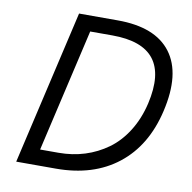

<svg xmlns="http://www.w3.org/2000/svg" viewBox="-78 -768 845 845"><g transform="rotate(10 344.5 -345.0)"><path d="M48.8 0 208 -689.9H380.9Q549.3 -689.9 619.1 -597.2Q689 -504.4 648.9 -332Q611.8 -171.9 502.4 -85.9Q393.1 0 226.1 0ZM143.1 -70.8H225.6Q287.1 -70.8 342.3 -88.1Q397.5 -105.5 444.1 -139.2Q490.7 -172.9 525.1 -227.5Q559.6 -282.2 576.2 -353Q637.7 -620.6 368.7 -620.6H270Z"/></g></svg>

Font: HK Grotesk Italic
Style: Regular
Weight: 400
Italic angle: -13°
Designer: Alfredo Marco Pradil and Stefan Peev
Foundry: Hanken Design Co.
Version: Version 1.000;PS 001.000;hotconv 1.0.88;makeotf.lib2.5.64775